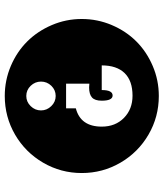

<svg xmlns="http://www.w3.org/2000/svg" viewBox="40 -707 690 810"><g transform="rotate(90 385.0 -302.0)"><path d="M383.8 -516.1Q320.8 -516.1 288.3 -482.7Q255.9 -449.2 255.9 -386.2H359.9Q359.9 -432.1 382.8 -432.1Q404.8 -432.1 404.8 -386.2Q404.8 -357.4 391.4 -345.2Q377.9 -333 349.1 -333Q339.8 -333 333 -334V-235.8H437V-276.9Q514.2 -296.9 514.2 -386.2Q514.2 -443.8 477.3 -480Q440.4 -516.1 383.8 -516.1ZM324.2 -129.9Q324.2 -105 342 -86.4Q359.9 -67.9 384.8 -67.9Q409.7 -67.9 427.7 -86.4Q445.8 -105 445.8 -129.9Q445.8 -154.8 427.7 -173.3Q409.7 -191.9 384.8 -191.9Q359.9 -191.9 342 -173.6Q324.2 -155.3 324.2 -129.9ZM384.8 -627Q473.1 -627 547.9 -583.5Q622.6 -540 666.3 -465.1Q710 -390.1 710 -301.8Q710 -213.9 666.3 -138.9Q622.6 -64 547.9 -20.5Q473.1 22.9 384.8 22.9Q318.4 22.9 258.3 -2.7Q198.2 -28.3 154.8 -72Q111.3 -115.7 85.7 -175.8Q60.1 -235.8 60.1 -301.8Q60.1 -368.2 85.7 -428.5Q111.3 -488.8 154.8 -532.2Q198.2 -575.7 258.3 -601.3Q318.4 -627 384.8 -627Z"/></g></svg>

Font: Modern Pictograms
Style: Normal
Weight: 400
Designer: John Caserta
Foundry: John Caserta
Version: 1.000